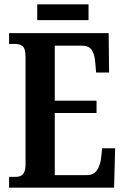

<svg xmlns="http://www.w3.org/2000/svg" viewBox="-20 -867 576 887"><path d="M22 0V-50H54Q75 -50 86.5 -63Q98 -76 98 -108V-601Q98 -643 84.5 -653.5Q71 -664 53 -664H22V-714H482L484 -532H424L420 -578Q418 -614 404.5 -635Q391 -656 359 -656H233V-402H426V-345H233V-58H381Q413 -58 428 -80.5Q443 -103 447 -136L452 -182H512L507 0ZM152 -774V-847H389V-774Z"/></svg>

Font: Noto Serif Ethiopic ExtraCondensed
Style: Bold
Weight: 700
Width: 2
Designer: Monotype Design Team
Foundry: Monotype Imaging Inc.
Version: Version 2.102; ttfautohint (v1.8.4.7-5d5b)